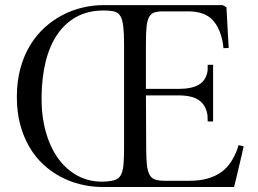

<svg xmlns="http://www.w3.org/2000/svg" viewBox="-20 -730 1011 751"><path d="M551.8 -154.3Q551.8 -112.3 554.4 -86.7Q557.1 -61 564.7 -46.9Q572.3 -32.7 586.7 -27.8Q601.1 -22.9 624.5 -22.9H721.2Q762.7 -22.9 793.2 -32Q823.7 -41 845.7 -56.9Q867.7 -72.8 882.3 -95Q897 -117.2 907.2 -143.6L913.1 -162.6L933.1 -157.7Q931.2 -147.9 926.3 -127.2Q921.4 -106.4 915.8 -82.8Q910.2 -59.1 904.8 -36.1Q899.4 -13.2 895.5 1.5H389.6H377.9Q335.9 1 294.9 -9Q253.9 -19 217 -38.6Q180.2 -58.1 148.7 -87.4Q117.2 -116.7 94.5 -155.8Q71.8 -194.8 58.8 -243.4Q45.9 -292 45.9 -350.6Q45.9 -411.6 59.6 -461.9Q73.2 -512.2 97.4 -552.2Q121.6 -592.3 154.1 -621.8Q186.5 -651.4 224.4 -671.1Q262.2 -690.9 303.2 -700.4Q344.2 -710 385.3 -710H390.1H851.1L865.7 -701.7L874.5 -542.5L854 -541.5L852.1 -558.6Q841.8 -620.6 810.3 -653.1Q778.8 -685.5 715.8 -685.5H618.2Q596.2 -685.5 583 -680.9Q569.8 -676.3 562.7 -662.6Q555.7 -648.9 553.2 -624.5Q550.8 -600.1 550.8 -560.5V-382.3H677.2Q731 -382.3 758.5 -399.2Q786.1 -416 792 -452.6L792.5 -476.6H813.5V-254.9H792.5L791.5 -280.3Q785.2 -318.8 758.5 -337.9Q731.9 -356.9 677.2 -356.9H550.8ZM385.3 -689Q325.2 -689 280 -664.6Q234.9 -640.1 204.6 -595.9Q174.3 -551.8 158.9 -490Q143.6 -428.2 142.6 -353.5Q141.6 -277.8 158.7 -216.1Q175.8 -154.3 207.3 -110.6Q238.8 -66.9 282.5 -43.2Q326.2 -19.5 377.9 -19.5L394.5 -20Q417.5 -21.5 431.4 -26.6Q445.3 -31.7 452.9 -45.7Q460.4 -59.6 462.9 -84.7Q465.3 -109.9 465.3 -150.9V-555.2Q465.3 -598.6 462.4 -624.5Q459.5 -650.4 452.4 -664.3Q445.3 -678.2 433.1 -682.9Q420.9 -687.5 402.3 -688.5L385.3 -689Z"/></svg>

Font: Varendra
Style: Regular
Weight: 400
Designer: Jacob Thomas
Foundry: Bangla Type Foundry
Version: Version 1.008